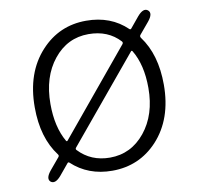

<svg xmlns="http://www.w3.org/2000/svg" viewBox="-68 -619 729 706"><g transform="rotate(-10 297.0 -266.5)"><path d="M105 -2Q82 25 66 13Q51 0 74 -28L110 -71Q114 -76 110 -81Q56 -152 56 -266Q56 -395 128 -473Q196 -547 297 -547Q389 -547 449 -489Q453 -486 456 -490L489 -530Q512 -557 528 -545Q544 -532 521 -504L485 -461Q481 -456 485 -450Q538 -379 538 -266Q538 -138 466 -60Q398 13 297 13Q207 13 146 -44Q142 -47 139 -43ZM297 -36Q376 -36 428 -100Q480 -164 480 -264Q480 -351 446 -407Q443 -411 440 -407L180 -94Q176 -89 180 -85Q226 -36 297 -36ZM148 -125Q151 -121 154 -125L414 -439Q418 -444 414 -449Q370 -497 297 -497Q218 -497 166.5 -433Q115 -369 115 -268Q115 -182 148 -125Z"/></g></svg>

Font: Resource Han Rounded CN Light
Style: Regular
Weight: 300
Designer: Cyano Hao (round all glyphs); Ryoko NISHIZUKA 西塚涼子 (kana, bopomofo & ideographs); Paul D. Hunt (Latin, Greek & Cyrillic)
Foundry: Cyano Hao
Version: 0.990